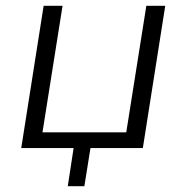

<svg xmlns="http://www.w3.org/2000/svg" viewBox="-20 -509 641 660"><path d="M213 131 233 0H53L130 -489H195L126 -54H414L483 -489H548L471 0H291L270 131Z"/></svg>

Font: Nunito Sans 10pt Light
Style: Italic
Weight: 300
Italic angle: -9°
Designer: Vernon Adams
Foundry: Vernon Adams
Version: Version 3.101;gftools[0.9.27]